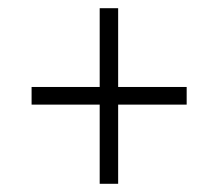

<svg xmlns="http://www.w3.org/2000/svg" viewBox="-20 -591 532 468"><path d="M223 -336H57V-379H223V-571H268V-379H435V-336H268V-143H223Z"/></svg>

Font: Noto Serif NarrowLight
Style: Regular
Weight: 300
Width: 4
Designer: Monotype Design Team
Foundry: Monotype Imaging Inc.
Version: Version 1.001